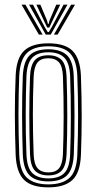

<svg xmlns="http://www.w3.org/2000/svg" viewBox="-20 -792 412 819"><path d="M186.2 7.2Q114.5 7.2 82.1 -25.2Q49.8 -57.8 46.8 -131.2Q43.5 -221.8 43.4 -302.8Q43.2 -383.8 46.8 -469.8Q50 -545.2 83.6 -576.2Q117.2 -607.2 186.2 -607.2Q258.2 -607.2 290.1 -574.5Q322 -541.8 325.2 -468.8Q328.5 -377.8 328.5 -296.8Q328.5 -215.8 325.2 -130.5Q322 -54.8 288.4 -23.8Q254.8 7.2 186.2 7.2ZM186.2 -5.5Q246 -5.5 276.4 -33.2Q306.8 -61 309.8 -130.8Q313 -215.8 313.1 -295.2Q313.2 -374.8 309.8 -468Q307.2 -533.2 279.4 -563.9Q251.5 -594.5 186.2 -594.5Q123.2 -594.5 94 -565.1Q64.8 -535.8 62 -467Q59 -390.8 58.8 -308.1Q58.5 -225.5 62.2 -130.8Q65 -60.2 96 -32.9Q127 -5.5 186.2 -5.5ZM186.2 -18.2Q131.2 -18.2 105.5 -44.6Q79.8 -71 77.2 -133.8Q74.5 -211.5 74.2 -297.1Q74 -382.8 77.2 -466.5Q80 -529.2 105.8 -555.5Q131.5 -581.8 186.2 -581.8Q238.2 -581.8 265.1 -556.8Q292 -531.8 294.5 -468.8Q297.5 -380.8 297.8 -299.1Q298 -217.5 294.8 -133.8Q292 -70.5 266.1 -44.4Q240.2 -18.2 186.2 -18.2ZM186.2 -31Q232.2 -31 254.6 -54.1Q277 -77.2 279.2 -134.2Q282 -205.8 282.2 -290Q282.5 -374.2 279.2 -465.8Q277 -523.2 254.2 -546.1Q231.5 -569 186.2 -569Q140 -569 117.5 -545.8Q95 -522.5 92.8 -466Q90 -393.8 89.6 -309.8Q89.2 -225.8 92.8 -133.8Q95 -76 118.2 -53.5Q141.5 -31 186.2 -31ZM186.2 -43.8Q149.2 -43.8 129.6 -63.5Q110 -83.2 108 -134.5Q102 -300 108 -465Q110 -514.2 128.5 -535.2Q147 -556.2 186.2 -556.2Q223 -556.2 242.5 -536.5Q262 -516.8 264 -465.5Q267 -381.5 267 -297.8Q267 -214 264 -134.8Q262 -85 243.2 -64.4Q224.5 -43.8 186.2 -43.8ZM186.2 -56.5Q218 -56.5 232.5 -75.1Q247 -93.8 248.5 -135.5Q251.2 -210.2 251.5 -291.4Q251.8 -372.5 248.5 -465Q247 -508.5 231.5 -526Q216 -543.5 186.2 -543.5Q154 -543.5 139.5 -524.8Q125 -506 123.5 -464.2Q120.2 -382.2 120.2 -304.1Q120.2 -226 123.5 -134.8Q125 -91 140.8 -73.8Q156.5 -56.5 186.2 -56.5ZM72 -772H88.5L161.8 -644.5H145.8ZM104 -772H120.8L170.2 -677.5L183.5 -655.2H188.2L201.5 -677.5L251 -772H267.8L196.5 -644.5H175ZM135.2 -772H152.2L180.5 -704.8L184.5 -689.8H187.2L191.2 -704.8L220 -772H236.8L200 -695L190.5 -674.5H181.2L171.5 -695ZM283.2 -772H299.8L225.8 -644.5H210Z"/></svg>

Font: Big Shoulders Inline Display Medium
Style: Regular
Weight: 500
Designer: Patric King
Foundry: XO Type Co
Version: Version 1.000